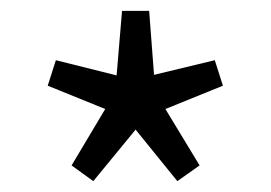

<svg xmlns="http://www.w3.org/2000/svg" viewBox="-20 -814 499 354"><path d="M152 -480 230 -575 307 -480 348 -509 285 -613 391 -656 376 -703 264 -676 255 -794H205L195 -675L83 -703L68 -656L174 -613L112 -509Z"/></svg>

Font: Source Han Sans JP Normal
Style: Regular
Weight: 350
Designer: Ryoko NISHIZUKA 西塚涼子 (kana, bopomofo & ideographs); Paul D. Hunt (Latin, Greek & Cyrillic); Sandoll Communications 산돌커뮤니
Foundry: Adobe
Version: Version 2.002;hotconv 1.0.116;makeotfexe 2.5.65601